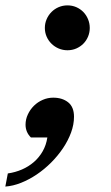

<svg xmlns="http://www.w3.org/2000/svg" viewBox="-75 -518 413 714"><path d="M200.2 -84Q200.2 -54.7 189.2 -24.9Q178.2 4.9 159.2 33.2Q140.1 61.5 115 86.7Q89.8 111.8 61.5 130.9Q33.2 149.9 3.2 161.9Q-26.9 173.8 -55.2 175.8L-45.9 127Q-18.1 123 6.6 112.3Q31.2 101.6 50.8 84.7Q70.3 67.9 83.5 44.9Q96.7 22 101.1 -6.8H40Q30.3 -16.1 25.1 -28.3Q20 -40.5 20 -54.2Q20 -74.2 28.6 -92.5Q37.1 -110.8 51.3 -124.8Q65.4 -138.7 84 -146.7Q102.5 -154.8 123 -154.8Q156.7 -154.8 178.5 -137.5Q200.2 -120.1 200.2 -84ZM258.8 -414.1Q258.8 -397 252.4 -381.8Q246.1 -366.7 234.9 -355.5Q223.6 -344.2 208.5 -337.6Q193.4 -331.1 175.8 -331.1Q158.7 -331.1 143.3 -337.6Q127.9 -344.2 116.5 -355.5Q105 -366.7 98.4 -381.8Q91.8 -397 91.8 -414.1Q91.8 -431.2 98.4 -446.5Q105 -461.9 116.5 -473.4Q127.9 -484.9 143.3 -491.5Q158.7 -498 175.8 -498Q193.4 -498 208.5 -491.5Q223.6 -484.9 234.9 -473.4Q246.1 -461.9 252.4 -446.5Q258.8 -431.2 258.8 -414.1Z"/></svg>

Font: Charis SIL APac
Style: Bold Italic
Weight: 700
Italic angle: -11°
Foundry: SIL International
Version: Version 5.000